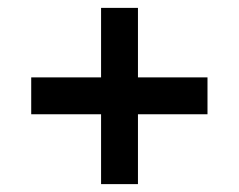

<svg xmlns="http://www.w3.org/2000/svg" viewBox="-20 -606 612 492"><path d="M333.5 -134.2H239V-313.2H60V-407.7H239V-585.8H333.5V-407.7H511.7V-313.2H333.5Z"/></svg>

Font: Manrope Variable Light
Style: Regular
Weight: 200
Designer: Mikhail Sharanda
Foundry: Mikhail Sharanda
Version: Version 4.505